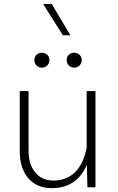

<svg xmlns="http://www.w3.org/2000/svg" viewBox="-20 -954 603 978"><path d="M243.7 -933.6H199.7L300.3 -774.4H338.4ZM80.6 -183.6C80.6 -126 95.2 -80.1 124 -46.4C152.8 -12.7 192.9 4.4 244.1 4.4C328.6 4.4 387.7 -35.2 422.4 -114.3L425.3 0H466.3V-490.2H421.4V-202.6C402.3 -95.2 342.3 -34.2 252.4 -34.2C212.9 -34.2 182.1 -47.9 159.7 -75.7C136.7 -103.5 125.5 -140.1 125.5 -186.5V-490.2H80.6ZM154.8 -647.9C154.8 -627 170.9 -609.4 192.9 -609.4C215.8 -609.4 231.9 -627 231.9 -647.9C231.9 -668.9 215.8 -685.5 192.9 -685.5C170.9 -685.5 154.8 -668.9 154.8 -647.9ZM319.3 -647.9C319.3 -627 335.4 -609.4 357.4 -609.4C380.4 -609.4 396.5 -627 396.5 -647.9C396.5 -668.9 380.4 -685.5 357.4 -685.5C335.4 -685.5 319.3 -668.9 319.3 -647.9Z"/></svg>

Font: Estedad ExtraLight
Style: Regular
Weight: 200
Designer: Amin Abedi
Version: Version 7.3